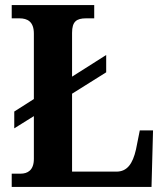

<svg xmlns="http://www.w3.org/2000/svg" viewBox="-20 -734 651 754"><path d="M26 0H575L581 -222H529L514 -147C501 -90 479 -60 437 -60H263V-366L397 -450V-518L263 -433V-605C263 -649 280 -662 318 -662H350V-714H26V-662H56C88 -662 113 -649 113 -602V-345L36 -296V-230L113 -278V-110C113 -65 88 -52 61 -52H26Z"/></svg>

Font: Noto Serif Georgian SemiCondensed Bold
Style: Regular
Weight: 700
Width: 4
Designer: Monotype Design Team, Akaki Razmadze
Foundry: Google LLC
Version: Version 2.003